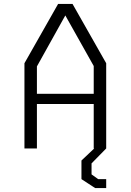

<svg xmlns="http://www.w3.org/2000/svg" viewBox="-20 -750 660 970"><path d="M103.5 0H166.5V-224.5H453.5V0H456L391.5 61V155L460.5 200H516.5V155H476L442.5 131V75.5L516.5 0V-430.5L346.5 -730H273.5L103.5 -430.5ZM166.5 -276V-414.5L310 -672L453.5 -416.5V-276Z"/></svg>

Font: Monaspace Krypton ExtraLight
Style: Regular
Weight: 200
Designer: Riley Cran & the Lettermatic Team
Foundry: Lettermatic
Version: Version 1.101 (Monaspace Krypton)